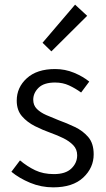

<svg xmlns="http://www.w3.org/2000/svg" viewBox="-20 -794 456 826"><path d="M209 12Q157 12 110 -7.5Q63 -27 29 -55L66 -104Q97 -78 131.5 -61.5Q166 -45 212 -45Q262 -45 287 -69Q312 -93 312 -126Q312 -152 295 -169.5Q278 -187 252.5 -199.5Q227 -212 199 -222Q165 -234 131 -251Q97 -268 74.5 -294Q52 -320 52 -361Q52 -418 95.5 -457.5Q139 -497 217 -497Q260 -497 298.5 -481Q337 -465 364 -443L329 -396Q304 -414 277 -426.5Q250 -439 217 -439Q169 -439 146 -416.5Q123 -394 123 -365Q123 -341 138.5 -325.5Q154 -310 179 -299Q204 -288 232 -277Q268 -264 302.5 -247.5Q337 -231 360 -204Q383 -177 383 -130Q383 -72 338 -30Q293 12 209 12ZM201 -573 163 -610 303 -774 355 -726Z"/></svg>

Font: Assistant
Style: Regular
Weight: 400
Designer: Hebrew By Ben Nathan, Latin by Paul Hunt
Version: Version 3.000